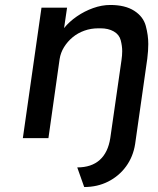

<svg xmlns="http://www.w3.org/2000/svg" viewBox="-20 -556 635 773"><path d="M319 197 291 118Q348 118 381.5 88Q415 58 424 0L469 -313Q472 -333 472 -350Q472 -371 466 -394Q460 -417 438 -429.5Q416 -442 385 -442Q381 -442 376 -442Q346 -442 319.5 -432.5Q293 -423 272.5 -406Q252 -389 238 -366.5Q224 -344 220 -318L175 0H72L147 -525H250L238 -443Q259 -469 289.5 -490Q320 -511 355 -523.5Q390 -536 424 -536Q484 -536 520.5 -512.5Q557 -489 567 -451.5Q577 -414 577 -379Q577 -352 573 -320L524 24Q516 75 487.5 114Q459 153 415.5 175Q372 197 319 197Z"/></svg>

Font: Lexend
Style: Italic
Weight: 400
Italic angle: -8.13011°
Designer: Bonnie Shaver-Troup, Thomas Jockin
Foundry: Lexend
Version: Version 1.007